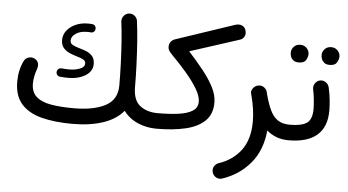

<svg xmlns="http://www.w3.org/2000/svg" viewBox="-58 -742 2050 1130"><g transform="rotate(5 967.0 -177.0)"><path d="M39.6 -181.6Q39.6 -249 66.4 -304.2Q74.7 -321.3 93 -327.4Q111.3 -333.5 128.4 -325.2Q163.6 -307.6 148.9 -263.2Q141.6 -244.1 137 -221.2Q132.3 -198.2 132.3 -178.2Q132.3 -127.4 162.6 -100.3Q192.9 -73.2 249 -63.5Q305.2 -53.7 382.8 -53.7Q502.9 -53.7 571.5 -90.3Q640.1 -127 640.1 -210.4Q640.1 -267.6 637.7 -335.2Q635.3 -402.8 630.6 -468.8Q626 -534.7 619.1 -585.4Q617.2 -604 628.9 -619.4Q640.6 -634.8 659.2 -637.2Q677.7 -639.6 693.1 -627.7Q708.5 -615.7 710.4 -597.2Q717.8 -543 722.7 -475.3Q727.5 -407.7 730.2 -338.6Q732.9 -269.5 732.9 -210.4Q732.9 -132.3 773.9 -100.1Q814.9 -67.9 878.4 -67.9H878.9Q897.9 -67.9 911.4 -54.4Q924.8 -41 924.8 -22Q924.8 -2.9 911.4 10.5Q897.9 23.9 878.9 23.9H878.4Q820.8 23.9 769.3 1.7Q717.8 -20.5 684.6 -64.9Q641.6 -12.7 564.5 12.9Q487.3 38.6 383.8 38.6Q279.8 38.6 202.4 18.8Q125 -1 82.3 -49.1Q39.6 -97.2 39.6 -181.6ZM471.7 -529.3Q470.7 -519 463.1 -512.5Q455.6 -505.9 445.3 -507.3Q439.9 -507.8 434.8 -508.1Q429.7 -508.3 424.3 -508.3Q382.8 -508.3 357.2 -490.7Q331.5 -473.1 331.5 -449.2Q331.5 -431.6 347.9 -423.3Q364.3 -415 388.2 -408.2Q408.2 -402.8 429.2 -394.3Q450.2 -385.7 464.6 -369.4Q479 -353 479 -323.2Q479 -279.8 437.7 -254.4Q396.5 -229 336.9 -229Q323.7 -229 311.3 -229.7Q298.8 -230.5 287.6 -231.4Q277.3 -232.4 271 -240.2Q264.6 -248 265.6 -258.8Q266.6 -269.5 274.7 -275.9Q282.7 -282.2 293.5 -281.2Q304.7 -280.3 315.9 -279.5Q327.1 -278.8 338.4 -278.8Q372.6 -278.8 400.6 -289.6Q428.7 -300.3 428.7 -321.8Q428.7 -337.4 413.8 -345.2Q398.9 -353 376 -359.4Q356 -365.2 334 -374.3Q312 -383.3 296.6 -400.9Q281.2 -418.5 281.2 -448.7Q281.2 -479 300.3 -503.7Q319.3 -528.3 351.8 -543Q384.3 -557.6 424.3 -557.6Q429.7 -557.6 436 -557.4Q442.4 -557.1 449.2 -556.6Q460 -555.7 466.3 -547.9Q472.7 -540 471.7 -529.3Z M833 -22Q833 -41 846.4 -54.4Q859.9 -67.9 878.9 -67.9Q947.3 -67.9 1000.5 -75Q1053.7 -82 1084 -101.1Q1114.3 -120.1 1114.3 -156.2Q1114.3 -189.9 1087.6 -233.6Q1061 -277.3 1020.3 -324.5Q979.5 -371.6 936 -415.5Q922.9 -429.2 916 -439Q909.2 -448.7 909.2 -464.8Q909.2 -480 918.5 -492.4Q927.7 -504.9 943.4 -509.8L1288.1 -625.5Q1311 -632.8 1328.6 -625.2Q1346.2 -617.7 1351.6 -597.7Q1357.4 -576.7 1349.1 -561.3Q1340.8 -545.9 1322.3 -540.5L1032.2 -446.8Q1081.1 -393.1 1120.4 -343.8Q1159.7 -294.4 1183.1 -248.3Q1206.5 -202.1 1206.5 -158.7Q1206.5 -90.8 1165.5 -50.8Q1124.5 -10.7 1050.8 6.6Q977.1 23.9 878.9 23.9Q859.9 23.9 846.4 10.5Q833 -2.9 833 -22Z M1418 -226.1Q1411.6 -243.7 1422.9 -260.3Q1434.1 -276.9 1452.6 -281.2Q1460.9 -283.2 1468.8 -282.2Q1483.4 -280.3 1493.9 -270.5Q1504.4 -260.7 1507.8 -248Q1509.8 -239.7 1511.7 -231.4Q1526.4 -177.2 1543.9 -140.9Q1561.5 -104.5 1588.6 -86.2Q1615.7 -67.9 1660.2 -67.9H1660.6Q1679.7 -67.9 1693.1 -54.4Q1706.5 -41 1706.5 -22Q1706.5 -2.9 1693.1 10.5Q1679.7 23.9 1660.6 23.9H1660.2Q1620.1 23.9 1588.1 11.7Q1556.2 -0.5 1530.8 -22.5Q1519.5 96.2 1454.8 172.6Q1390.1 249 1291.5 282.2Q1271 288.6 1254.4 278.8Q1237.8 269 1232.9 252.4Q1226.6 231 1236.6 215.1Q1246.6 199.2 1261.7 194.3Q1345.2 166.5 1393.3 102.1Q1441.4 37.6 1441.4 -68.4Q1441.4 -137.7 1419.4 -221.2Q1418.9 -223.6 1418 -226.1Z M1614.7 -22Q1614.7 -41 1628.2 -54.4Q1641.6 -67.9 1660.6 -67.9Q1729.5 -67.9 1760.3 -89.6Q1791 -111.3 1791 -171.4Q1791 -191.9 1787.8 -225.6Q1784.7 -259.3 1777.8 -291Q1775.4 -309.6 1786.9 -325Q1798.3 -340.3 1816.9 -343.3Q1835.4 -345.7 1850.6 -334.2Q1865.7 -322.8 1869.1 -304.2Q1877.4 -268.1 1880.9 -232.2Q1884.3 -196.3 1884.3 -170.9Q1884.3 -73.7 1827.4 -24.9Q1770.5 23.9 1660.6 23.9Q1641.6 23.9 1628.2 10.5Q1614.7 -2.9 1614.7 -22ZM1810.5 -493.7Q1810.5 -512.7 1825 -528.3Q1839.4 -543.9 1862.8 -543.9Q1878.9 -543.9 1890.1 -537.1Q1901.4 -530.3 1907.7 -520.5Q1916 -506.3 1916 -493.2Q1916 -476.6 1905 -457.8Q1894 -439 1862.8 -439Q1841.3 -439 1830.1 -448.5Q1818.8 -458 1814.5 -470.2Q1810.5 -481.9 1810.5 -493.7ZM1628.4 -491.7Q1628.4 -511.2 1642.8 -526.6Q1657.2 -542 1680.2 -542Q1696.3 -542 1707.5 -535.4Q1718.8 -528.8 1725.1 -518.6Q1733.4 -506.3 1733.4 -491.2Q1733.4 -475.1 1722.7 -456.3Q1711.9 -437.5 1680.2 -437.5Q1659.2 -437.5 1647.7 -446.8Q1636.2 -456.1 1632.3 -468.3Q1628.4 -478.5 1628.4 -491.7Z"/></g></svg>

Font: Mikhak Medium
Style: Regular
Weight: 500
Designer: Amin Abedi
Version: Version 3.3